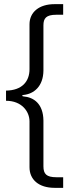

<svg xmlns="http://www.w3.org/2000/svg" viewBox="-20 -743 349 924"><path d="M122 -626V-410C122 -351 86 -308 9 -307V-258C85 -258 122 -206 122 -159V62C122 121 166 161 243 161H284V110H252C203 110 189 94 189 57V-163C188 -244 142 -275 93 -279C84 -280 85 -285 93 -286C143 -291 188 -327 189 -403V-621C189 -655 202 -672 251 -672H284V-723H242C169 -723 122 -685 122 -626Z"/></svg>

Font: United Sans Light
Style: Regular
Weight: 300
Designer: Pablo Impallari, Rodrigo Fuenzalida (Modified by Dan O. Williams)
Version: Version 1.000;PS 001.000;hotconv 1.0.88;makeotf.lib2.5.64775